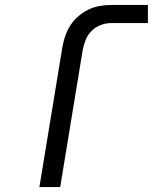

<svg xmlns="http://www.w3.org/2000/svg" viewBox="-20 -755 640 775"><path d="M223 0H139L232 -566Q236 -589 244 -611.5Q252 -634 265 -654Q278 -674 297.5 -690.5Q317 -707 338.5 -717Q360 -727 383 -731Q406 -735 429 -735H577V-662H429Q409 -662 388 -654.5Q367 -647 351 -631.5Q335 -616 326.5 -595.5Q318 -575 314 -554Z"/></svg>

Font: Iosevka Aile Oblique
Style: Regular
Weight: 400
Italic angle: -9°
Designer: Belleve Invis
Foundry: Belleve Invis
Version: Version 31.1.0; ttfautohint (v1.8.4)